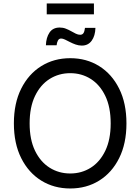

<svg xmlns="http://www.w3.org/2000/svg" viewBox="-20 -1071 805 1101"><path d="M382.8 9.8Q289.6 9.8 216.6 -35.4Q143.6 -80.6 101.6 -164.3Q59.6 -248 59.6 -363.3Q59.6 -479 101.6 -562.7Q143.6 -646.5 216.6 -691.9Q289.6 -737.3 382.8 -737.3Q476.1 -737.3 548.8 -691.9Q621.6 -646.5 663.3 -562.7Q705.1 -479 705.1 -363.3Q705.1 -248 663.3 -164.3Q621.6 -80.6 548.8 -35.4Q476.1 9.8 382.8 9.8ZM382.8 -76.2Q447.8 -76.2 500.2 -109.1Q552.7 -142.1 583.7 -206.3Q614.7 -270.5 614.7 -363.3Q614.7 -457 583.7 -521.2Q552.7 -585.4 500.2 -618.4Q447.8 -651.4 382.8 -651.4Q317.4 -651.4 264.6 -618.2Q211.9 -585 180.9 -520.8Q149.9 -456.5 149.9 -363.3Q149.9 -270.5 180.9 -206.5Q211.9 -142.6 264.6 -109.4Q317.4 -76.2 382.8 -76.2ZM449.2 -809.6Q431.2 -809.6 413.8 -815.7Q396.5 -821.8 381.1 -829.8Q365.7 -837.9 352.8 -844Q339.8 -850.1 330.6 -850.1Q317.9 -850.1 311.8 -837.9Q305.7 -825.7 304.7 -811.5H243.2Q244.6 -855.5 263.9 -884.3Q283.2 -913.1 322.3 -913.1Q341.3 -913.1 357.4 -906.7Q373.5 -900.4 387.7 -892.3Q401.9 -884.3 414.8 -877.9Q427.7 -871.6 439.9 -871.6Q452.1 -871.6 458.5 -880.9Q464.8 -890.1 467.3 -911.1H527.3Q525.9 -865.2 505.6 -837.4Q485.4 -809.6 449.2 -809.6ZM518.6 -1051.3V-988.8H248V-1051.3Z"/></svg>

Font: Inter Variable LoSnoCo
Style: Regular
Weight: 400
Designer: Rasmus Andersson
Foundry: rsms
Version: Version 4.000;git-a52131595; featfreeze: case,dlig,ss01,ss02